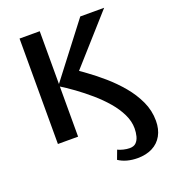

<svg xmlns="http://www.w3.org/2000/svg" viewBox="-158 -773 999 1126"><g transform="rotate(-20 341.0 -210.0)"><path d="M507 238Q473 238 443 230Q413 222 389 206L410 150Q424 157 444.5 162Q465 167 483 167Q509 167 523 153Q537 139 543 116Q549 93 549 67Q549 23 527.5 -21.5Q506 -66 470 -108Q434 -150 389.5 -188.5Q345 -227 299.5 -260Q254 -293 213 -318L474 -658H623L328 -327L320 -388Q352 -365 398 -332Q444 -299 493.5 -256Q543 -213 585.5 -162.5Q628 -112 655 -54Q682 4 682 68Q682 121 660.5 159.5Q639 198 599.5 218Q560 238 507 238ZM95 0V-658H221V0Z"/></g></svg>

Font: Ysabeau
Style: Bold
Weight: 700
Designer: Christian Thalmann (Catharsis Fonts)
Version: Version 2.000;gftools[0.9.27.dev2+g8671c4b]